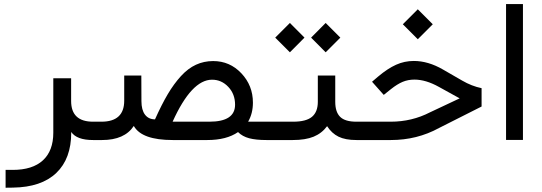

<svg xmlns="http://www.w3.org/2000/svg" viewBox="-20 -671 2596 920"><path d="M425.8 0Q347.7 0 321.3 -38.6V-35.6Q321.3 89.4 249.8 157.7Q178.2 226.1 42 228L6.8 228.5V143.1H41Q135.7 143.1 185.5 97.4Q235.4 51.8 235.4 -35.2V-295.9H320.8V-187Q320.8 -87.9 425.8 -87.9H433.6Q444.8 -87.9 444.8 -47.4V-42Q444.8 0 433.6 0Z M428.7 -87.9H465.8Q575.2 -87.9 575.2 -188.5V-309.1H657.2L657.7 -186.5Q657.7 -144 674.8 -121.6Q691.9 -99.1 722.7 -99.1Q754.4 -169.9 783.7 -219.5Q813 -269 846.9 -306.2Q880.9 -343.3 918.9 -360.8Q957 -378.4 1001.5 -378.4Q1081.1 -378.4 1136.5 -319.8Q1191.9 -261.2 1191.9 -179.2Q1191.9 -127.4 1168.9 -87.9H1270.5Q1281.7 -87.9 1281.7 -45.9V-40.5Q1281.7 0 1270.5 0H1256.3Q1206.5 0 1174.1 -8.5Q1141.6 -17.1 1120.6 -38.1Q1065.4 0 973.6 0H807.6Q660.6 0 622.1 -65.9L621.1 -67.4Q576.7 0 469.2 0H428.7Q416.5 0 416.5 -42V-47.4Q416.5 -87.9 428.7 -87.9ZM1106.4 -169.4Q1106.4 -220.2 1074 -254.6Q1041.5 -289.1 996.1 -289.1Q897.9 -289.1 807.1 -87.9H983.4Q1106.4 -87.9 1106.4 -169.4Z M1470.7 -490.7 1540.5 -561 1610.8 -490.7 1540.5 -420.4ZM1298.8 -490.7 1369.1 -561 1439 -490.7 1369.1 -420.4ZM1265.1 -87.9H1385.3Q1446.8 -87.9 1474.9 -111.3Q1502.9 -134.8 1502.9 -183.1V-309.1H1586.4V-183.1Q1586.4 -134.3 1609.9 -111.1Q1633.3 -87.9 1687.5 -87.9H1698.2Q1709.5 -87.9 1709.5 -47.4V-42Q1709.5 0 1698.2 0H1688Q1634.8 0 1602.1 -16.1Q1569.3 -32.2 1547.4 -66.4Q1522 -32.2 1482.9 -16.1Q1443.8 0 1382.8 0H1265.1Q1252.9 0 1252.9 -42V-47.4Q1252.9 -87.9 1265.1 -87.9Z M1910.2 -554.7 1981.9 -626.5 2053.7 -554.7 1981.9 -482.9ZM1693.4 -87.9H1852.1Q1953.6 -87.9 2040.5 -132.8L2182.6 -199.7L2083.5 -254.4Q2020.5 -289.6 1965.8 -289.6Q1935.1 -289.6 1909.4 -278.8Q1883.8 -268.1 1853.5 -244.1L1818.8 -216.3L1762.7 -279.3L1792.5 -304.7Q1837.9 -342.8 1877.9 -360.8Q1918 -378.9 1962.9 -378.9Q2031.7 -378.9 2102.5 -337.9L2194.8 -284.7Q2240.2 -258.3 2287.6 -248.5V-160.6L2083.5 -57.6Q1978.5 0 1853 0H1693.4Q1681.2 0 1681.2 -42V-47.4Q1681.2 -87.9 1693.4 -87.9Z M2404.8 -651.4H2485.8V-0.5H2404.8Z"/></svg>

Font: Shabnam FD
Style: Regular
Weight: 400
Foundry: DejaVu fonts team - Redesigned by Saber Rastikerdar - Based on Vazir font
Version: Version 5.00;October 20, 2019;FontCreator 12.0.0.2547 64-bit